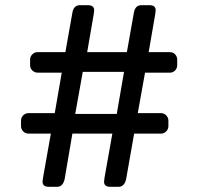

<svg xmlns="http://www.w3.org/2000/svg" viewBox="-20 -720 765 740"><path d="M635 -519Q647 -519 655 -510.5Q663 -502 663 -490V-469Q663 -457 655 -448.5Q647 -440 635 -440H539L511 -284H600Q612 -284 620.5 -275.5Q629 -267 629 -255V-234Q629 -222 620.5 -213.5Q612 -205 600 -205H497L466 -29Q459 0 437 0H405Q381 0 381 -20Q381 -24 383 -36L413 -205H259L229 -29Q222 0 200 0H168Q144 0 144 -20Q144 -24 146 -36L176 -205H90Q78 -205 69.5 -213.5Q61 -222 61 -234V-255Q61 -267 69.5 -275.5Q78 -284 90 -284H191L218 -440H125Q113 -440 104.5 -448.5Q96 -457 96 -469V-490Q96 -502 104.5 -510.5Q113 -519 125 -519H232L259 -671Q264 -700 288 -700H319Q343 -700 343 -680Q343 -676 341 -664L316 -519H469L496 -671Q501 -700 525 -700H556Q580 -700 580 -680Q580 -676 578 -664L553 -519ZM430 -281 458 -443H299L270 -281Z"/></svg>

Font: Solway
Style: Regular
Weight: 400
Designer: Mariya V. Pigoulevskaya
Foundry: The Northern Block Ltd.
Version: Version 1.000;hotconv 1.0.109;makeotfexe 2.5.65596